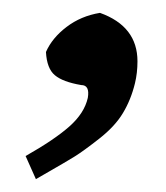

<svg xmlns="http://www.w3.org/2000/svg" viewBox="-20 -130 260 300"><path d="M36.1 149.9 20 113.8Q64.9 88.4 88.4 67.6Q111.8 46.9 117.2 22.9Q120.6 2.9 106.9 2.9Q78.1 -2 65.7 -12.5Q53.2 -22.9 51.8 -48.8Q61.5 -70.8 84 -87.9Q106.4 -105 136.2 -109.9Q194.8 -88.9 194.8 -34.2Q194.8 -16.1 190.9 0Q184.6 25.9 172.1 46.6Q159.7 67.4 135 86.7Q110.4 106 96.7 114.5Q83 123 47.9 143.1Q40 147.5 36.1 149.9Z"/></svg>

Font: Linear Smooth
Style: Bold Italic
Weight: 700
Designer: Philipp H. Poll, Flanker
Foundry: Philipp H. Poll, reworked by Flanker
Version: Version 1.061 | FøM Fix